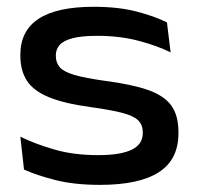

<svg xmlns="http://www.w3.org/2000/svg" viewBox="-20 -518 568 552"><path d="M267.5 13.5Q194 13.5 139.8 -0.2Q85.5 -14 49 -30.5L38.5 -125Q82.5 -103.5 137.5 -87.8Q192.5 -72 262 -72Q326.5 -72 358.5 -87.5Q390.5 -103 390.5 -135.5V-137.5Q390.5 -159 377.2 -172Q364 -185 331.5 -193.5Q299 -202 241 -210Q164 -220.5 120 -238.8Q76 -257 57.2 -286.2Q38.5 -315.5 38.5 -358V-360.5Q38.5 -429.5 91 -464Q143.5 -498.5 249.5 -498.5Q320 -498.5 372.8 -484.8Q425.5 -471 460 -453.5L470.5 -367.5Q429.5 -387.5 376.5 -401.2Q323.5 -415 259 -415Q215 -415 189 -408.2Q163 -401.5 151.8 -389Q140.5 -376.5 140.5 -359V-357.5Q140.5 -337.5 152 -324.5Q163.5 -311.5 194.2 -302.5Q225 -293.5 282.5 -285.5Q359.5 -275.5 405.8 -259.2Q452 -243 472.5 -214.5Q493 -186 493 -138.5V-134.5Q493 -59 436.5 -22.8Q380 13.5 267.5 13.5Z"/></svg>

Font: Anek Gurmukhi Medium SemiExpanded
Style: Regular
Weight: 500
Width: 6
Version: Version 1.003